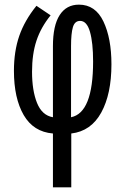

<svg xmlns="http://www.w3.org/2000/svg" viewBox="-20 -567 540 827"><path d="M208 8Q124 1 82 -71.5Q40 -144 40 -262Q40 -346 63 -412.5Q86 -479 137 -542L198 -501Q156 -449 137 -391.5Q118 -334 118 -258Q118 -177 139.5 -123.5Q161 -70 208 -62V-368Q208 -457 237 -502Q266 -547 320 -547Q391 -547 425.5 -474.5Q460 -402 460 -290Q460 -162 416 -82Q372 -2 287 8V240H208ZM381 -302Q381 -383 367.5 -430Q354 -477 325 -477Q302 -477 294 -450Q286 -423 286 -368V-62Q381 -81 381 -302Z"/></svg>

Font: Noto Sans Mono UI Cond
Style: Regular
Weight: 400
Width: 3
Monospace: yes
Designer: Monotype Design team
Foundry: Monotype Imaging Inc.
Version: Version 1.000